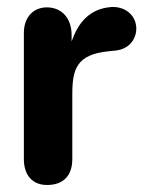

<svg xmlns="http://www.w3.org/2000/svg" viewBox="-20 -519 422 547"><path d="M114 8C161 8 186 -19 186 -66V-250C186 -322 198 -364 290 -373L310 -375C352 -380 371 -413 368 -444C364 -479 334 -501 297 -499C233 -494 202 -452 184 -401V-419C184 -465 158 -498 113 -498C77 -498 48 -472 48 -425V-66C48 -19 73 8 114 8Z"/></svg>

Font: SN Pro
Style: Bold
Weight: 700
Designer: Tobias Whetton
Foundry: Supernotes
Version: Version 1.003;Glyphs 3.3 (3324)